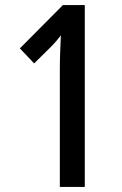

<svg xmlns="http://www.w3.org/2000/svg" viewBox="-20 -734 481 754"><path d="M313 0V-714H227L58 -544L114 -485L176 -546C197 -567 210 -583 219 -595C217 -551 215 -506 215 -462V0Z"/></svg>

Font: Noto Sans Myanmar UI ExtraCondensed Medium
Style: Regular
Weight: 500
Width: 2
Designer: Monotype Design Team
Foundry: Monotype Imaging Inc.
Version: Version 2.103